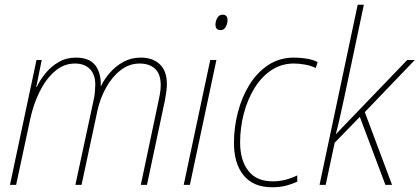

<svg xmlns="http://www.w3.org/2000/svg" viewBox="-20 -780 1770 810"><path d="M22 0 134 -527H156L133 -413H135Q149 -443 172.5 -471.5Q196 -500 228 -518.5Q260 -537 300 -537Q357 -537 382 -504.5Q407 -472 405 -417H406Q420 -446 444 -473.5Q468 -501 500.5 -519Q533 -537 574 -537Q624 -537 654 -509Q684 -481 684 -425Q684 -411 681.5 -392.5Q679 -374 676 -358L600 0H574L650 -360Q658 -395 658 -421Q658 -468 634 -490Q610 -512 569 -512Q525 -512 488.5 -483.5Q452 -455 427 -409.5Q402 -364 391 -313L324 0H298L375 -358Q379 -375 380.5 -393Q382 -411 382 -423Q382 -465 359.5 -488.5Q337 -512 296 -512Q249 -512 211 -479Q173 -446 147 -393Q121 -340 108 -280L48 0Z M911 -653Q889 -653 889 -676Q889 -690 896.5 -704Q904 -718 919 -718Q940 -718 940 -695Q940 -681 932.5 -667Q925 -653 911 -653ZM755 0 867 -527H893L781 0Z M1128 10Q1049 10 1008 -40Q967 -90 967 -177Q967 -242 983.5 -306Q1000 -370 1032 -422Q1064 -474 1111.5 -505.5Q1159 -537 1220 -537Q1248 -537 1274.5 -532.5Q1301 -528 1320 -518L1312 -493Q1292 -503 1267 -507.5Q1242 -512 1220 -512Q1167 -512 1125 -484Q1083 -456 1053.5 -408Q1024 -360 1008.5 -300.5Q993 -241 993 -179Q993 -104 1027.5 -59.5Q1062 -15 1130 -15Q1159 -15 1184 -21.5Q1209 -28 1234 -40V-14Q1214 -4 1188 3Q1162 10 1128 10Z M1328 0 1489 -760H1515L1434 -376Q1424 -331 1416 -294Q1408 -257 1397 -215H1398L1698 -527H1730L1519 -307L1634 0H1606L1498 -287L1392 -178L1354 0Z"/></svg>

Font: Noto Sans SemiCondensed Thin
Style: Italic
Weight: 100
Width: 4
Italic angle: -12°
Designer: Monotype Design Team
Foundry: Monotype Imaging Inc.
Version: Version 2.013; ttfautohint (v1.8.4.7-5d5b)